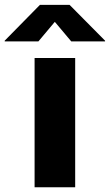

<svg xmlns="http://www.w3.org/2000/svg" viewBox="-90 -786 461 806"><path d="M55.2 0V-542.5H225.6V0ZM71.3 -612.3H-70.3V-615.2L77.6 -765.6H202.1L351.1 -615.2V-612.3H209L140.1 -694.3Z"/></svg>

Font: Inter 16pt ExtraBold
Style: Regular
Weight: 800
Version: Version 4.001;git-66647c0bb